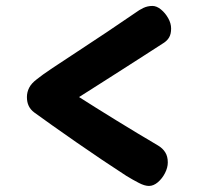

<svg xmlns="http://www.w3.org/2000/svg" viewBox="-20 -639 690 637"><path d="M474.1 -22.1Q459.9 -22.1 440.7 -32.1Q421.4 -42 399.1 -55.6Q362.1 -79.6 319.1 -108.4Q276.1 -137.3 233.3 -167Q190.6 -196.7 154 -222.6Q117.4 -248.6 93.6 -265.9Q81.3 -275.1 75.3 -287.6Q69.3 -300 69.3 -317Q69.3 -333.1 76.7 -347.8Q84 -362.4 102.2 -376.1Q118.1 -389.2 154.1 -413.3Q190 -437.3 237.2 -468.1Q284.3 -498.9 334.3 -532.3Q384.3 -565.7 429.3 -596.7Q441.7 -606 455.7 -612.7Q469.7 -619.3 485.6 -619.3Q499.7 -619.3 514 -607.6Q528.3 -595.9 538 -578.7Q547.7 -561.6 547.7 -544.3Q547.7 -526.2 541.2 -515.1Q534.8 -504 522.3 -496.1Q492.8 -477 457.3 -454.2Q421.8 -431.3 384.3 -407.4Q346.8 -383.4 310.6 -360.4Q274.3 -337.4 242.3 -317Q267.2 -301.2 298.6 -281.4Q330 -261.7 365 -240.2Q400 -218.8 435.6 -197.2Q471.1 -175.7 504.6 -156.1Q519.8 -147 528.2 -133.6Q536.7 -120.2 536.7 -100.1Q536.7 -82.9 527.4 -64.7Q518.1 -46.6 503.7 -34.3Q489.2 -22.1 474.1 -22.1Z"/></svg>

Font: Playpen Sans Thai
Style: Regular
Weight: 400
Designer: Sirin Gunkloy, Laura Meseguer, Veronika Burian, José Scaglione
Foundry: TypeTogether
Version: Version 2.000